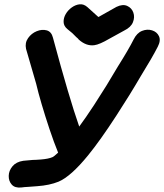

<svg xmlns="http://www.w3.org/2000/svg" viewBox="-20 -856 762 892"><path d="M79 15Q92 13 113 12L153 9Q210 5 252 -12Q309 -36 389 -134Q446 -204 520 -318Q582 -413 635 -504Q687 -588 713 -639Q728 -668 718.5 -688Q709 -708 686.5 -715Q664 -722 640 -712.5Q616 -703 601 -673Q578 -627 527 -546Q477 -460 417 -368Q379 -310 348 -268Q301 -402 226 -681Q219 -709 197 -715Q175 -721 150.5 -711Q126 -701 110.5 -679Q95 -657 101 -629L148 -467Q157 -428 173.5 -372Q190 -316 210 -256Q230 -196 250 -147Q231 -129 224 -126Q206 -118 170 -115Q162 -114 147.5 -113.5Q133 -113 132 -113Q106 -111 88 -109Q55 -104 38 -83.5Q21 -63 20.5 -39Q20 -15 34.5 1.5Q49 18 79 15ZM418 -646Q442 -649 488 -676Q533 -701 557 -714Q588 -729 597.5 -752.5Q607 -776 599.5 -797.5Q592 -819 571 -828.5Q550 -838 521 -824Q495 -810 441 -779L437 -777L386 -823Q369 -838 350 -836Q331 -834 313.5 -821.5Q296 -809 285.5 -791Q275 -773 275.5 -754Q276 -735 293 -721L316 -702L334 -684Q339 -680 342 -677Q345 -674 346 -672Q381 -641 418 -646Z"/></svg>

Font: Balsamiq Sans
Style: Bold Italic
Weight: 700
Italic angle: -12°
Designer: Michael Angeles
Foundry: Balsamiq SRL
Version: Version 1.020; ttfautohint (v1.8.4.7-5d5b);gftools[0.9.26]